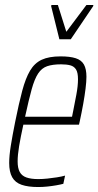

<svg xmlns="http://www.w3.org/2000/svg" viewBox="-20 -745 396 773"><path d="M134 8Q93 8 67 -1Q41 -10 29 -31.5Q17 -53 17 -89Q17 -118 23.5 -158.5Q30 -199 41 -254Q56 -329 69.5 -379.5Q83 -430 101 -460.5Q119 -491 148 -504.5Q177 -518 224 -518Q262 -518 285 -510.5Q308 -503 318 -485Q328 -467 328 -436Q328 -417 324.5 -388.5Q321 -360 315 -326.5Q309 -293 301 -256L298 -243H74Q63 -193 57 -157Q51 -121 51 -95Q51 -68 59.5 -52.5Q68 -37 86.5 -30.5Q105 -24 134 -24Q151 -24 170.5 -26Q190 -28 209 -31Q228 -34 242 -38L235 -5Q224 -2 207 1Q190 4 171 6Q152 8 134 8ZM81 -275H270L275 -300Q281 -330 287.5 -364.5Q294 -399 294 -426Q294 -453 286 -465.5Q278 -478 263 -482Q248 -486 226 -486Q192 -486 170 -478.5Q148 -471 133.5 -449Q119 -427 107.5 -385.5Q96 -344 81 -275ZM219 -587 186 -720 187 -725H213L247 -617L328 -725H356L355 -720L265 -587Z"/></svg>

Font: Saira ExtraCondensed Thin
Style: Italic
Weight: 250
Width: 2
Italic angle: -12°
Designer: Hector Gatti with collaboration of the Omnibus-Type team
Foundry: Omnibus-Type
Version: Version 1.101